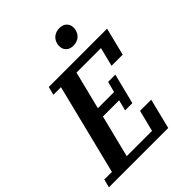

<svg xmlns="http://www.w3.org/2000/svg" viewBox="-279 -1044 1181 1181"><g transform="rotate(-45 311.0 -454.0)"><path d="M-16 -54H50L197 -644H131L145 -698H652L607 -517H510L541 -640H328L266 -392H407L425 -462H488L438 -264H375L393 -334H252L183 -58H403L438 -197H535L486 0H-30ZM432 -770Q401 -770 384.5 -787Q368 -804 368 -827Q368 -832 368 -837.5Q368 -843 370 -849Q376 -876 396.5 -892Q417 -908 447 -908Q478 -908 494.5 -891Q511 -874 511 -851Q511 -846 511 -840.5Q511 -835 509 -829Q503 -802 482.5 -786Q462 -770 432 -770Z"/></g></svg>

Font: IBM Plex Serif SemiBold
Style: Italic
Weight: 600
Italic angle: -14°
Designer: Mike Abbink, Paul van der Laan, Pieter van Rosmalen
Foundry: Bold Monday
Version: Version 2.5